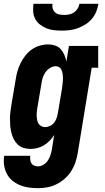

<svg xmlns="http://www.w3.org/2000/svg" viewBox="-27 -770 547 1003"><path d="M171 213Q146 213 122 209.5Q98 206 76.5 197Q55 188 37 173Q19 158 8.5 137.5Q-2 117 -5.5 93Q-9 69 -5 44H131Q130 54 131 64.5Q132 75 137 83Q142 91 151.5 95Q161 99 171 99Q186 99 200 90.5Q214 82 223 68.5Q232 55 236.5 40.5Q241 26 244 11L256 -65Q246 -49 232.5 -35Q219 -21 202.5 -11Q186 -1 168 3.5Q150 8 132 8Q113 8 95.5 2.5Q78 -3 65.5 -15Q53 -27 45 -43Q37 -59 32.5 -76.5Q28 -94 26.5 -112.5Q25 -131 25 -149.5Q25 -168 27.5 -187Q30 -206 33 -225L55 -355Q58 -376 64 -397.5Q70 -419 80.5 -440Q91 -461 105.5 -479.5Q120 -498 139 -511.5Q158 -525 180.5 -531.5Q203 -538 225 -538Q244 -538 261.5 -532Q279 -526 290.5 -513Q302 -500 309 -483.5Q316 -467 320 -449L333 -530H486V-416H452L379 30Q375 54 367 78Q359 102 345 124Q331 146 311 163.5Q291 181 268 192.5Q245 204 220 208.5Q195 213 171 213ZM208 -106Q221 -106 234 -112Q247 -118 255.5 -129Q264 -140 268.5 -152.5Q273 -165 275 -178L297 -308Q298 -317 299 -325.5Q300 -334 301 -343Q302 -352 302 -360.5Q302 -369 301 -377.5Q300 -386 298 -394Q296 -402 292 -409Q288 -416 280.5 -420Q273 -424 265 -424Q249 -424 235 -415.5Q221 -407 211.5 -394Q202 -381 197 -366Q192 -351 190 -336L168 -206Q166 -195 165 -184.5Q164 -174 164.5 -163.5Q165 -153 167 -143Q169 -133 174 -124.5Q179 -116 188.5 -111Q198 -106 208 -106ZM295 -610Q274 -610 253.5 -612.5Q233 -615 215 -622.5Q197 -630 181.5 -642Q166 -654 157 -671Q148 -688 146.5 -708.5Q145 -729 148 -750H247Q245 -737 248.5 -725Q252 -713 261 -705Q270 -697 282.5 -694.5Q295 -692 308 -692Q321 -692 334.5 -694.5Q348 -697 359.5 -705Q371 -713 378.5 -725Q386 -737 388 -750H487Q484 -729 475.5 -708.5Q467 -688 452.5 -671Q438 -654 418.5 -642Q399 -630 378.5 -622.5Q358 -615 337 -612.5Q316 -610 295 -610Z"/></svg>

Font: Iosevka Slab Heavy
Style: Italic
Weight: 900
Italic angle: -9°
Monospace: yes
Designer: Belleve Invis
Foundry: Belleve Invis
Version: Version 11.1.0; ttfautohint (v1.8.3)